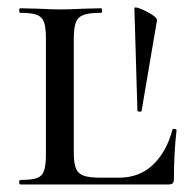

<svg xmlns="http://www.w3.org/2000/svg" viewBox="-20 -490 505 510"><path d="M176 -85Q176 -57 181.5 -43Q187 -29 202 -23.5Q217 -18 248 -18H296Q350 -18 386 -52Q422 -86 438 -145Q438 -148 443.5 -147.5Q449 -147 449 -144Q442 -85 442 -15Q442 -7 439 -3.5Q436 0 427 0H34Q31 0 31 -6Q31 -12 34 -12Q64 -12 78 -17Q92 -22 97 -36.5Q102 -51 102 -81V-387Q102 -417 97 -431Q92 -445 78 -450.5Q64 -456 34 -456Q31 -456 31 -462Q31 -468 34 -468L79 -467Q117 -465 141 -465Q165 -465 205 -467L249 -468Q251 -468 251 -462Q251 -456 249 -456Q217 -456 202 -450.5Q187 -445 181.5 -430.5Q176 -416 176 -386ZM397 -436 356 -195Q355 -193 350 -193.5Q345 -194 345 -196L337 -468Q337 -473 352.5 -467Q368 -461 383 -451.5Q398 -442 397 -436Z"/></svg>

Font: Cormorant SC Medium
Style: Regular
Weight: 500
Designer: Christian Thalmann (Catharsis Fonts)
Version: Version 3.000